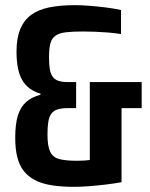

<svg xmlns="http://www.w3.org/2000/svg" viewBox="-20 -716 583 744"><path d="M266 8Q218 8 180.5 2Q143 -4 116.5 -17.5Q90 -31 72.5 -53Q55 -75 47 -107Q39 -139 39 -182Q39 -236 49.5 -269Q60 -302 81.5 -321Q103 -340 137 -349V-353Q89 -367 66.5 -405Q44 -443 44 -516Q44 -568 58.5 -603Q73 -638 101 -658.5Q129 -679 171.5 -687.5Q214 -696 270 -696Q296 -696 327.5 -693.5Q359 -691 391 -687Q423 -683 449 -677V-584Q424 -588 399 -590Q374 -592 349.5 -593Q325 -594 302 -594Q262 -594 236 -591Q210 -588 195.5 -578Q181 -568 175.5 -548.5Q170 -529 170 -495Q170 -470 172.5 -451.5Q175 -433 182.5 -421Q190 -409 204.5 -403.5Q219 -398 242 -398H275V-297H242Q217 -297 201.5 -291.5Q186 -286 178 -274Q170 -262 167 -242.5Q164 -223 164 -195Q164 -150 174.5 -128Q185 -106 210 -99.5Q235 -93 279 -93Q294 -93 308 -94Q322 -95 337 -97.5Q352 -100 366 -105L328 -49V-398H529V-297H451V-10Q424 -5 391 -1Q358 3 325.5 5.5Q293 8 266 8Z"/></svg>

Font: Saira Condensed
Style: Bold
Weight: 700
Width: 3
Designer: Hector Gatti with collaboration of the Omnibus-Type team
Foundry: Omnibus-Type
Version: Version 1.101